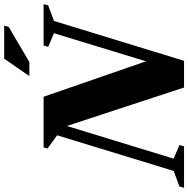

<svg xmlns="http://www.w3.org/2000/svg" viewBox="-44 -887 898 916"><g transform="rotate(-90 405.0 -429.0)"><path d="M171 -22 164.5 0H-33L-26.5 -22L47.5 -49.5L217.5 -605.5L154.5 -651.5L160 -670H401.5L570.5 -181.5L704.5 -620.5L639.5 -648L646 -670H843.5L837 -648L763 -620.5L573 0H445.5L262 -559L106 -49.5ZM500 -738 583 -858H741L734.5 -836.5L567 -738Z"/></g></svg>

Font: Newsreader Text ExtraBold
Style: Italic
Weight: 800
Italic angle: -17°
Designer: Hugues Gentile
Foundry: Production Type
Version: Version 1.001